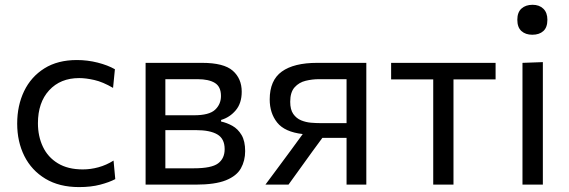

<svg xmlns="http://www.w3.org/2000/svg" viewBox="-20 -752 2318 782"><path d="M302 10Q221.5 10 165 -24Q108.5 -58 79.2 -116.5Q50 -175 50 -248.5Q50 -322 78.2 -380.8Q106.5 -439.5 160.8 -473.5Q215 -507.5 293 -507.5Q336.5 -507.5 377.8 -497Q419 -486.5 448 -470L440.5 -394Q398.5 -418.5 364 -426.2Q329.5 -434 302.5 -434Q226 -434 180.2 -384.2Q134.5 -334.5 134.5 -250Q134.5 -197 154.8 -154.2Q175 -111.5 215.8 -86.8Q256.5 -62 317 -62Q349.5 -62 381.2 -70.8Q413 -79.5 442.5 -98L449.5 -22.5Q425 -9.5 387.8 0.2Q350.5 10 302 10Z M573 0V-496H803Q891.5 -496 928 -464Q964.5 -432 964.5 -378.5Q964.5 -331.5 940.2 -302.8Q916 -274 880.5 -263.5V-257Q904 -252 926.5 -239.5Q949 -227 963.8 -202.2Q978.5 -177.5 978.5 -136.5Q978.5 -97.5 961.2 -66.5Q944 -35.5 900.2 -17.8Q856.5 0 776 0ZM785 -429.5H653.5V-282.5H770Q832 -282.5 856 -305Q880 -327.5 880 -361Q880 -399 855.2 -414.2Q830.5 -429.5 785 -429.5ZM653.5 -66.5H769Q841.5 -66.5 868.2 -86.5Q895 -106.5 895 -144.5Q895 -187 865.2 -204.5Q835.5 -222 778.5 -222H653.5Z M1061 0Q1087.5 -36 1114.5 -72Q1141 -108 1167 -143L1213 -206Q1139.5 -214.5 1109 -252.8Q1078.5 -291 1078.5 -347Q1078.5 -425 1127.8 -460.5Q1177 -496 1272 -496H1472V0H1391.5V-190.5H1293L1253 -136Q1228.5 -102 1204 -68Q1179 -33.5 1155 0ZM1285.5 -250.5H1391.5V-429.5H1279Q1252 -429.5 1225 -423Q1198 -416.5 1180 -396.5Q1162 -376.5 1162 -337.5Q1162 -305.5 1174.5 -287.8Q1187 -270 1206.2 -262Q1225.5 -254 1246.8 -252.2Q1268 -250.5 1285.5 -250.5Z M1744.5 0V-428.5H1573V-496H1998.5V-428.5H1827V0Z M2108 0V-496L2191 -499V0ZM2148 -610.5Q2120.5 -610.5 2103.8 -625.5Q2087 -640.5 2087 -671.5Q2087 -702 2104 -717.2Q2121 -732.5 2149 -732.5Q2176.5 -732.5 2193 -716.5Q2209.5 -700.5 2209.5 -671.5Q2209.5 -640.5 2193 -625.5Q2176.5 -610.5 2148 -610.5Z"/></svg>

Font: Heraclito
Style: Regular
Weight: 400
Designer: Kostas Bartsokas (font) & Cristiano Sobral (main changes)
Foundry: Kostas Bartsokas (font) & Cristiano Sobral (main changes)
Version: Version 1.00;July 8, 2020;FontCreator 13.0.0.2655 64-bit